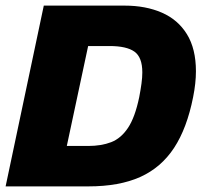

<svg xmlns="http://www.w3.org/2000/svg" viewBox="-31 -664 722 684"><path d="M-11 0 125 -644H413Q488 -644 545.5 -619Q603 -594 635 -542Q667 -490 667 -410Q667 -389 664.5 -366Q662 -343 657 -318Q635 -207 589 -137Q543 -67 468.5 -33.5Q394 0 284 0ZM207 -144H283Q330 -144 365 -157.5Q400 -171 425 -208.5Q450 -246 465 -318Q470 -344 473 -366Q476 -388 476 -406Q476 -460 448 -480Q420 -500 359 -500H283Z"/></svg>

Font: Kanit
Style: Bold Italic
Weight: 700
Italic angle: -12°
Designer: Katatrad Team
Foundry: CadsonDemak
Version: Version 2.000; ttfautohint (v1.8.3)